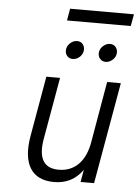

<svg xmlns="http://www.w3.org/2000/svg" viewBox="-59 -906 693 963"><g transform="rotate(5 288.0 -424.5)"><path d="M250 12Q165 12 129.5 -44.5Q94 -101 112.5 -208.5L165.5 -511H234.5L180 -201.5Q153.5 -51.5 267.5 -51.5Q327.5 -51.5 366.8 -91Q406 -130.5 418.5 -204.5L471.5 -511H540.5L450.5 0H382.5L393.5 -62Q341 12 250 12ZM455 -611Q438.5 -611 427.8 -622.2Q417 -633.5 417 -649.5Q417 -671.5 433.5 -687Q450 -702.5 470 -702.5Q487 -702.5 497.2 -691Q507.5 -679.5 507.5 -663.5Q507.5 -642 491.2 -626.5Q475 -611 455 -611ZM289 -611Q272.5 -611 262 -622.2Q251.5 -633.5 251.5 -649.5Q251.5 -671 267.8 -686.8Q284 -702.5 304 -702.5Q321.5 -702.5 331.5 -691Q341.5 -679.5 341.5 -663.5Q341.5 -642 325.5 -626.5Q309.5 -611 289 -611ZM244 -801 254.5 -861H576L565 -801Z"/></g></svg>

Font: Overpass Light
Style: Italic
Weight: 300
Italic angle: -10°
Designer: Delve Withrington, Dave Bailey, Thomas Jockin
Foundry: Delve Fonts LLC
Version: Version 4.000; ttfautohint (v1.8.3)